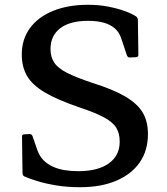

<svg xmlns="http://www.w3.org/2000/svg" viewBox="-20 -773 699 802"><path d="M365 -427Q452 -400 503 -370Q554 -340 576 -303Q598 -266 598 -213Q598 -144 563.5 -94.5Q529 -45 465.5 -18Q402 9 314 9Q261 9 215.5 1.5Q170 -6 136 -16.5Q102 -27 82 -36Q74 -40 74 -50L72 -203Q72 -212 82 -212L104 -213Q113 -213 116 -204L136 -146Q145 -121 161 -104.5Q177 -88 199.5 -77.5Q222 -67 249 -62.5Q276 -58 307 -58Q389 -58 434.5 -90.5Q480 -123 480 -181Q480 -216 465.5 -239.5Q451 -263 414 -283Q377 -303 310 -325Q220 -356 168 -386.5Q116 -417 93.5 -455Q71 -493 71 -545Q71 -609 105 -655.5Q139 -702 201.5 -727.5Q264 -753 347 -753Q393 -753 431.5 -745.5Q470 -738 500.5 -727Q531 -716 549 -704Q556 -698 556 -689L558 -544Q558 -535 548 -534L523 -533Q514 -532 510 -542L487 -611Q478 -639 459 -655Q440 -671 412.5 -678.5Q385 -686 348 -686Q272 -686 231.5 -655Q191 -624 191 -568Q191 -535 206.5 -511.5Q222 -488 260.5 -468.5Q299 -449 365 -427Z"/></svg>

Font: Hahmlet Medium
Style: Regular
Weight: 500
Version: Version 1.002